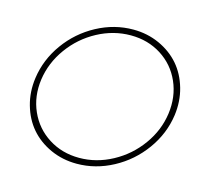

<svg xmlns="http://www.w3.org/2000/svg" viewBox="-100 -789 983 918"><g transform="rotate(15 391.0 -330.0)"><path d="M58.1 -330.1Q71.3 -423.8 128.4 -503.2Q185.5 -582.5 271.5 -628.7Q357.4 -674.8 451.2 -674.8Q521 -674.8 581.1 -647.5Q641.1 -620.1 680.7 -574.2Q720.2 -528.3 738.5 -464.4Q756.8 -400.4 747.1 -330.1Q733.9 -236.3 676.5 -156.7Q619.1 -77.1 533.2 -31Q447.3 15.1 354 15.1Q283.7 15.1 223.6 -12.2Q163.6 -39.6 124 -85.7Q84.5 -131.8 66.4 -195.8Q48.3 -259.8 58.1 -330.1ZM86.9 -330.1Q75.2 -245.1 107.4 -172.6Q139.6 -100.1 206.3 -57.6Q272.9 -15.1 357.9 -15.1Q443.4 -15.1 522 -57.6Q600.6 -100.1 652.8 -172.6Q705.1 -245.1 716.8 -330.1Q728.5 -415.5 696.5 -488Q664.6 -560.5 598.1 -602.8Q531.7 -645 446.8 -645Q361.3 -645 282.7 -602.8Q204.1 -560.5 151.6 -488Q99.1 -415.5 86.9 -330.1Z"/></g></svg>

Font: Human Sans ExtraLight
Style: Italic
Weight: 200
Italic angle: -8°
Designer: Tim Radville
Foundry: Continuum
Version: Version 1.000;FEAKit 1.0